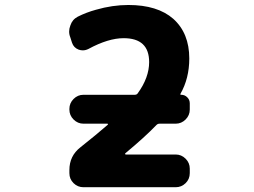

<svg xmlns="http://www.w3.org/2000/svg" viewBox="-20 -785 1040 785"><path d="M321.3 -19.5Q297.9 -19.5 280.8 -36.1Q263.7 -52.7 263.7 -77.1V-89.8Q263.7 -147.5 308.6 -182.6Q374 -234.4 419.9 -274.4Q421.9 -276.4 421.4 -277.8Q420.9 -279.3 418.9 -279.3H321.3Q297.9 -279.3 280.8 -296.4Q263.7 -313.5 263.7 -336.9V-339.8Q263.7 -363.3 280.8 -380.4Q297.9 -397.5 321.3 -397.5H531.2Q539.1 -397.5 543 -403.3Q589.8 -467.8 589.8 -531.2Q589.8 -628.9 485.4 -628.9Q422.9 -628.9 341.8 -585Q330.1 -579.1 318.4 -579.1Q310.5 -579.1 301.8 -582Q281.2 -589.8 274.4 -610.4L267.6 -631.8Q262.7 -643.6 262.7 -656.2Q262.7 -668 267.6 -680.7Q275.4 -705.1 297.9 -716.8Q333 -734.4 372.1 -745.1Q439.5 -764.6 504.9 -764.6Q624 -764.6 688.5 -708Q753.9 -649.4 753.9 -545.9Q753.9 -464.8 717.8 -401.4Q715.8 -397.5 720.7 -397.5Q735.4 -397.5 745.6 -387.2Q755.9 -377 755.9 -362.3V-336.9Q755.9 -313.5 738.8 -296.4Q721.7 -279.3 698.2 -279.3H632.8Q625 -279.3 620.1 -274.4Q571.3 -223.6 492.2 -158.2Q491.2 -157.2 491.7 -155.3Q492.2 -153.3 494.1 -153.3H698.2Q721.7 -153.3 738.8 -136.2Q755.9 -119.1 755.9 -95.7V-77.1Q755.9 -52.7 738.8 -36.1Q721.7 -19.5 698.2 -19.5Z"/></svg>

Font: Rounded Mgen+ 2m bold
Style: Bold
Weight: 700
Designer: [Source Han Sans]
Ryoko NISHIZUKA  (kana & ideographs); Paul D. Hunt (Latin, Greek & Cyrillic); Wenlong ZHANG  (bopomofo
Version: Version 1.059.20150602